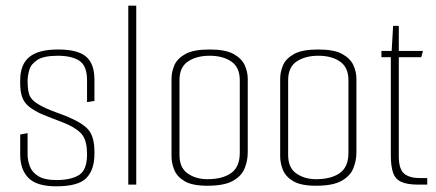

<svg xmlns="http://www.w3.org/2000/svg" viewBox="-20 -649 1534 675"><path d="M178 6Q109 6 80 -23.5Q51 -53 51 -106V-176L77 -181V-106Q77 -85 85 -64Q93 -43 115 -29.5Q137 -16 178 -16Q229 -16 257.5 -33.5Q286 -51 286 -106Q286 -151 271 -172.5Q256 -194 217 -212Q210 -215 195 -221Q180 -227 162.5 -233.5Q145 -240 131 -246Q117 -252 112 -255Q89 -267 76 -279.5Q63 -292 57 -310.5Q51 -329 51 -357V-367Q51 -422 83 -448.5Q115 -475 184 -475Q253 -475 282.5 -450Q312 -425 312 -369V-294L286 -290V-366Q286 -418 259 -435.5Q232 -453 183 -453Q134 -453 111.5 -438.5Q89 -424 83 -403Q77 -382 77 -364Q77 -324 87 -307.5Q97 -291 126 -276Q141 -268 161.5 -260Q182 -252 201.5 -245Q221 -238 232 -232Q279 -211 295.5 -186.5Q312 -162 312 -115V-108Q312 -52 283.5 -23Q255 6 178 6Z M431 -629H459V0H431Z M709 4Q656 4 629 -12Q602 -28 592.5 -52Q583 -76 583 -99V-372Q583 -396 593 -419.5Q603 -443 631.5 -459Q660 -475 717 -475Q773 -475 801.5 -459Q830 -443 840.5 -419.5Q851 -396 851 -372V-114Q851 -84 840 -57Q829 -30 798.5 -13Q768 4 709 4ZM709 -19Q762 -19 792.5 -40.5Q823 -62 823 -112V-367Q823 -412 793.5 -432.5Q764 -453 717 -453Q671 -453 641 -433Q611 -413 611 -367V-104Q611 -59 640 -39Q669 -19 709 -19Z M1091 4Q1038 4 1011 -12Q984 -28 974.5 -52Q965 -76 965 -99V-372Q965 -396 975 -419.5Q985 -443 1013.5 -459Q1042 -475 1099 -475Q1155 -475 1183.5 -459Q1212 -443 1222.5 -419.5Q1233 -396 1233 -372V-114Q1233 -84 1222 -57Q1211 -30 1180.5 -13Q1150 4 1091 4ZM1091 -19Q1144 -19 1174.5 -40.5Q1205 -62 1205 -112V-367Q1205 -412 1175.5 -432.5Q1146 -453 1099 -453Q1053 -453 1023 -433Q993 -413 993 -367V-104Q993 -59 1022 -39Q1051 -19 1091 -19Z M1449 0Q1411 0 1390 -10Q1369 -20 1361.5 -43Q1354 -66 1354 -102V-448H1321V-470H1357L1362 -558H1382V-470H1467L1461 -448H1382V-100Q1382 -54 1401 -38.5Q1420 -23 1455 -23H1482V0Z"/></svg>

Font: Smooch Sans Thin ExtraLight
Style: Regular
Weight: 250
Version: Version 1.010